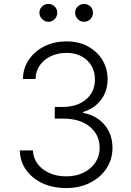

<svg xmlns="http://www.w3.org/2000/svg" viewBox="-20 -948 669 978"><path d="M317.1 9.9Q249.6 9.9 196.9 -14.4Q144.2 -38.7 113.3 -82Q82.4 -125.4 80.6 -181.8H147.7Q149.5 -142 172.2 -112.4Q195 -82.7 232.6 -66.2Q270.2 -49.7 316.4 -49.7Q366.8 -49.7 405.4 -68.5Q443.9 -87.4 465.7 -120Q487.6 -152.7 487.6 -194.6Q487.6 -261 437.7 -302.4Q387.8 -343.8 301.5 -343.8H258.9V-403.4H301.5Q372.2 -403.4 417.8 -441.2Q463.4 -479 463.4 -542.6Q463.4 -603 423.5 -640.8Q383.5 -678.6 317.8 -678.6Q275.6 -678.6 240.2 -662.3Q204.9 -646 183.4 -616.1Q161.9 -586.3 160.9 -545.5H96.6Q98 -602.3 128 -645.4Q158 -688.6 207.9 -712.9Q257.8 -737.2 318.5 -737.2Q382.5 -737.2 429.5 -710.9Q476.6 -684.7 502.3 -641.2Q528.1 -597.7 528.1 -545.5Q528.1 -483.3 494.3 -439.1Q460.6 -394.9 403.4 -377.8V-373.2Q473 -359.4 513 -311.6Q552.9 -263.8 552.9 -194.6Q552.9 -136.4 522.4 -90Q491.8 -43.7 438.6 -16.9Q385.3 9.9 317.1 9.9ZM226.2 -837Q208.1 -837 194.4 -850.9Q180.8 -864.7 180.8 -882.5Q180.8 -902 194.4 -915Q208.1 -927.9 226.2 -927.9Q245.7 -927.9 258.7 -915Q271.7 -902 271.7 -882.5Q271.7 -864.7 258.7 -850.9Q245.7 -837 226.2 -837ZM408 -837Q389.9 -837 376.2 -850.9Q362.6 -864.7 362.6 -882.5Q362.6 -902 376.2 -915Q389.9 -927.9 408 -927.9Q427.6 -927.9 440.5 -915Q453.5 -902 453.5 -882.5Q453.5 -864.7 440.5 -850.9Q427.6 -837 408 -837Z"/></svg>

Font: Inter UI Light
Style: Regular
Weight: 300
Designer: Rasmus Andersson
Foundry: rsms
Version: 3.2;8d6f07862